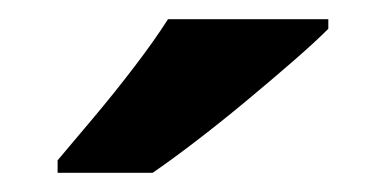

<svg xmlns="http://www.w3.org/2000/svg" viewBox="-20 -786 402 200"><path d="M322 -756Q308 -742 285 -722Q262 -702 235.5 -680Q209 -658 183.5 -638.5Q158 -619 139 -606H40V-619Q56 -638 77.5 -663.5Q99 -689 120 -716.5Q141 -744 155 -766H322Z"/></svg>

Font: Noto Sans NKo Unjoined
Style: Bold
Weight: 700
Designer: Monotype Design Team
Foundry: Monotype Imaging Inc.
Version: Version 2.004